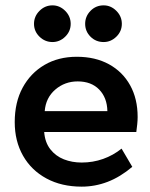

<svg xmlns="http://www.w3.org/2000/svg" viewBox="-20 -678 561 717"><path d="M474 -55Q429 -17 382 1Q335 19 285 19Q210 19 153.5 -11.5Q97 -42 66 -96.5Q35 -151 35 -222Q35 -296 64.5 -350.5Q94 -405 146 -435.5Q198 -466 267 -466Q336 -466 387 -438Q438 -410 466 -359.5Q494 -309 494 -241Q494 -229 492.5 -214Q491 -199 489 -185H145Q148 -146 168 -120.5Q188 -95 218.5 -83Q249 -71 285 -71Q327 -71 365 -84.5Q403 -98 434 -123ZM381 -263Q380 -313 350.5 -343.5Q321 -374 270 -374Q222 -374 186.5 -343.5Q151 -313 147 -263ZM367 -658Q394 -658 414.5 -637.5Q435 -617 435 -589Q435 -561 414.5 -541Q394 -521 367 -521Q338 -521 318 -541Q298 -561 298 -589Q298 -617 318 -637.5Q338 -658 367 -658ZM176 -658Q203 -658 223.5 -637.5Q244 -617 244 -589Q244 -561 223.5 -541Q203 -521 176 -521Q148 -521 127.5 -541Q107 -561 107 -589Q107 -617 127.5 -637.5Q148 -658 176 -658Z"/></svg>

Font: Podkova
Style: Bold
Weight: 700
Designer: Ilya Yudin
Foundry: Cyreal (www.cyreal.org)
Version: Version 2.102; ttfautohint (v1.8.1.43-b0c9)